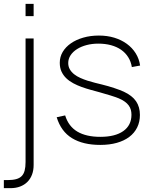

<svg xmlns="http://www.w3.org/2000/svg" viewBox="-30 -740 789 999"><path d="M103 -656V-720H145V-656ZM-10 239V197H9Q35.5 197 53.5 192.2Q71.5 187.5 82.5 176.5Q93.5 165.5 98.2 147.5Q103 129.5 103 103V-540H145V118.5Q145 146.5 136.5 168.8Q128 191 112.5 206.5Q97 222 74.8 230.5Q52.5 239 24.5 239Z M492 14Q402 14 344.8 -21Q287.5 -56 265 -130L309 -139.5Q326.5 -82.5 372.5 -55.2Q418.5 -28 492 -28Q569 -28 611.5 -58Q654 -88 654 -143Q654 -156.5 650.8 -168.5Q647.5 -180.5 639.8 -191.2Q632 -202 619.2 -211.2Q606.5 -220.5 587.5 -228.5Q571.5 -235 545.2 -243.2Q519 -251.5 488 -260Q466 -266 442.2 -272.5Q418.5 -279 395.5 -287.2Q372.5 -295.5 351.8 -306.5Q331 -317.5 315.2 -332.5Q299.5 -347.5 290.2 -367.2Q281 -387 281 -413.5Q281 -444 296.2 -469.8Q311.5 -495.5 338.8 -514.5Q366 -533.5 403.2 -544.2Q440.5 -555 484.5 -555Q528 -555 564.8 -543.8Q601.5 -532.5 629.8 -512Q658 -491.5 676 -462.8Q694 -434 699 -399L656 -391Q651.5 -419.5 637.2 -442.2Q623 -465 600.5 -480.8Q578 -496.5 547.8 -504.8Q517.5 -513 481.5 -513Q449 -513 420.5 -505.5Q392 -498 370.8 -484.5Q349.5 -471 337.2 -452.5Q325 -434 325 -412Q325 -393.5 333.5 -379Q342 -364.5 356 -353.5Q370 -342.5 388 -334.5Q406 -326.5 425.5 -320.2Q445 -314 464.2 -309.2Q483.5 -304.5 499.5 -300.5Q534 -292 564 -282Q594 -272 614 -263Q658 -242.5 678 -213Q698 -183.5 698 -142Q698 -106 683.8 -77Q669.5 -48 642.8 -27.8Q616 -7.5 578 3.2Q540 14 492 14Z"/></svg>

Font: Vela Sans ExtLt
Style: Regular
Weight: 200
Designer: Principal design: Mikhail Sharanda - project Manrope.
Design modification: Ravid Balaliev
Foundry: Mikhail Sharanda
Version: Version 1.001